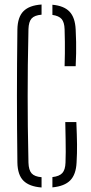

<svg xmlns="http://www.w3.org/2000/svg" viewBox="-20 -824 403 850"><path d="M164 6Q110 2 84 -23.8Q58 -49.5 57 -104.5Q56 -186 55.5 -258.2Q55 -330.5 55 -399.5Q55 -468.5 55.5 -540.8Q56 -613 57 -693.5Q58 -748.5 84 -774.5Q110 -800.5 164 -804V-759Q133 -756.5 120 -742.2Q107 -728 106 -694.5Q104 -605.5 103.2 -534.8Q102.5 -464 102.5 -399.2Q102.5 -334.5 103.2 -264Q104 -193.5 106 -104Q107 -71 120 -56.5Q133 -42 164 -39.5ZM212 5.5V-40Q243 -43.5 256 -58Q269 -72.5 270 -104Q271 -127 271 -151.2Q271 -175.5 270.5 -207.2Q270 -239 269 -283.5H318Q320.5 -225 321 -185.5Q321.5 -146 319 -104.5Q316.5 -51.5 291 -25.5Q265.5 0.5 212 5.5ZM266 -531Q267 -562 267.2 -587.5Q267.5 -613 267.2 -638.5Q267 -664 266 -694.5Q265 -725.5 252.8 -739.8Q240.5 -754 212 -758V-803Q263 -798.5 287.8 -772.5Q312.5 -746.5 315 -693.5Q316.5 -663.5 317 -638Q317.5 -612.5 317 -587Q316.5 -561.5 315 -531Z"/></svg>

Font: Big Shoulders Stencil Text Thin ExtraLight
Style: Regular
Weight: 250
Version: Version 2.001